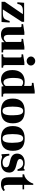

<svg xmlns="http://www.w3.org/2000/svg" viewBox="1601 -2342 753 3995"><g transform="rotate(90 1977.5 -344.5)"><path d="M18 0V-70L275 -444H195Q167 -444 138.5 -436Q110 -428 89 -403.5Q68 -379 60 -329H27L38 -470H433V-422L176 -27H249Q305 -27 335.5 -38Q366 -49 383.5 -80Q401 -111 416 -169H449L438 0Z M697 12Q628 12 587 -26Q546 -64 546 -152V-383Q546 -403 540.5 -409.5Q535 -416 517 -416H482V-449L650 -475H705V-152Q705 -112 712.5 -89Q720 -66 735 -56.5Q750 -47 770 -47Q787 -47 801 -53Q815 -59 830 -72.5Q845 -86 865 -106L871 -78Q857 -60 835.5 -39Q814 -18 780.5 -3Q747 12 697 12ZM858 0V-61H853V-383Q853 -403 847.5 -409.5Q842 -416 824 -416H789V-449L957 -475H1012V-64Q1012 -50 1016 -43Q1020 -36 1032.5 -34.5Q1045 -33 1070 -33V0Z M1111 0V-33Q1139 -33 1152.5 -36.5Q1166 -40 1170.5 -50.5Q1175 -61 1175 -83V-383Q1175 -403 1169.5 -409.5Q1164 -416 1146 -416H1111V-449L1279 -475H1334V-83Q1334 -62 1338 -51.5Q1342 -41 1353.5 -37Q1365 -33 1388 -33V0ZM1250 -523Q1214 -523 1185 -549Q1156 -575 1156 -612Q1156 -649 1185 -675Q1214 -701 1250 -701Q1274 -701 1295 -689Q1316 -677 1329.5 -657Q1343 -637 1343 -612Q1343 -575 1314.5 -549Q1286 -523 1250 -523Z M1635 11Q1543 11 1490.5 -50.5Q1438 -112 1438 -224Q1438 -308 1467 -365.5Q1496 -423 1551 -452.5Q1606 -482 1683 -482Q1713 -482 1734.5 -477.5Q1756 -473 1774 -466.5Q1792 -460 1809 -453V-379Q1799 -390 1783.5 -406.5Q1768 -423 1746 -436Q1724 -449 1695 -449Q1643 -449 1622 -398.5Q1601 -348 1601 -254Q1601 -146 1625 -93Q1649 -40 1692 -40Q1718 -40 1737 -54.5Q1756 -69 1770 -88Q1784 -107 1793 -118L1801 -69Q1774 -40 1747.5 -22.5Q1721 -5 1694 3Q1667 11 1635 11ZM1781 0 1768 -77V-601Q1768 -619 1761 -625Q1754 -631 1741 -631H1704V-665L1874 -690H1926V-83Q1926 -49 1932.5 -41Q1939 -33 1959 -33H1990V0ZM1758 -455V-470H1809V-455Z M2289 12Q2159 12 2095 -49Q2031 -110 2031 -234Q2031 -360 2096 -421Q2161 -482 2291 -482Q2420 -482 2483 -421.5Q2546 -361 2546 -236Q2546 -110 2483 -49Q2420 12 2289 12ZM2290 -20Q2339 -20 2360 -72Q2381 -124 2379 -236Q2378 -346 2358 -398Q2338 -450 2288 -450Q2237 -450 2217.5 -392.5Q2198 -335 2198 -231Q2198 -120 2218 -70Q2238 -20 2290 -20Z M2861 12Q2731 12 2667 -49Q2603 -110 2603 -234Q2603 -360 2668 -421Q2733 -482 2863 -482Q2992 -482 3055 -421.5Q3118 -361 3118 -236Q3118 -110 3055 -49Q2992 12 2861 12ZM2862 -20Q2911 -20 2932 -72Q2953 -124 2951 -236Q2950 -346 2930 -398Q2910 -450 2860 -450Q2809 -450 2789.5 -392.5Q2770 -335 2770 -231Q2770 -120 2790 -70Q2810 -20 2862 -20Z M3367 12Q3329 12 3306.5 6Q3284 0 3269.5 -5.5Q3255 -11 3241 -11Q3231 -11 3225.5 -7.5Q3220 -4 3216 0H3189L3180 -162H3216Q3224 -95 3262.5 -58Q3301 -21 3361 -21Q3398 -21 3429 -37.5Q3460 -54 3460 -95Q3460 -113 3452.5 -125.5Q3445 -138 3429 -147.5Q3413 -157 3387 -163L3311 -182Q3239 -200 3207.5 -236Q3176 -272 3176 -324Q3176 -394 3226.5 -438Q3277 -482 3366 -482Q3400 -482 3420 -477Q3440 -472 3453.5 -466.5Q3467 -461 3479 -461Q3490 -461 3494.5 -466Q3499 -471 3502 -479H3529L3536 -333H3503Q3493 -371 3475 -397Q3457 -423 3432.5 -436.5Q3408 -450 3375 -450Q3335 -450 3311.5 -431Q3288 -412 3288 -385Q3288 -363 3302.5 -350Q3317 -337 3337.5 -330Q3358 -323 3376 -318L3433 -303Q3485 -290 3515 -269.5Q3545 -249 3558 -221.5Q3571 -194 3571 -159Q3571 -110 3548 -71Q3525 -32 3479.5 -10Q3434 12 3367 12Z M3810 12Q3765 12 3733 -3Q3701 -18 3684.5 -54.5Q3668 -91 3668 -154V-437H3607V-470Q3650 -475 3689.5 -504Q3729 -533 3758.5 -575Q3788 -617 3800 -660H3827V-470H3919V-437H3827V-141Q3827 -94 3837 -70Q3847 -46 3875 -46Q3897 -46 3913.5 -56.5Q3930 -67 3934 -71L3955 -40Q3944 -32 3926.5 -19.5Q3909 -7 3881 2.5Q3853 12 3810 12Z"/></g></svg>

Font: Frank Ruhl Libre Black
Style: Regular
Weight: 900
Designer: Yanek Iontef
Foundry: Fontef
Version: Version 6.004